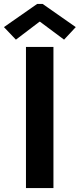

<svg xmlns="http://www.w3.org/2000/svg" viewBox="-44 -959 406 979"><path d="M88.4 -719.7H228.5V0H88.4ZM-23.9 -820.8 145.5 -939H173.3L342.3 -820.8L282.7 -756.8L160.2 -848.1H157.2L37.1 -756.8Z"/></svg>

Font: Reddit Sans
Style: Bold
Weight: 700
Designer: Stephen Hutchings
Foundry: Reddit
Version: Version 1.013